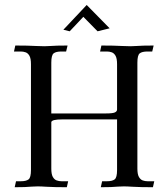

<svg xmlns="http://www.w3.org/2000/svg" viewBox="-20 -764 686 784"><path d="M604.5 0.5Q552.2 0.5 519.5 -1.5Q500.5 -2.9 485.4 -2.9Q474.6 -2.9 461.4 -2Q438 0.5 391.6 0.5L397 -23.9H416.5Q438.5 -23.9 448.2 -31.5Q458 -39.1 458 -69.8V-276.4H233.4Q191.9 -276.4 189.5 -265.6V-75.7Q189.5 -52.7 195.6 -41.7Q201.7 -30.8 211.4 -27.3Q221.2 -23.9 231 -23.9H258.3L252.9 0.5Q200.7 0.5 168 -1.5Q149.4 -2.9 133.8 -2.9Q123 -2.9 109.9 -2Q86.4 0.5 40 0.5L45.4 -23.9H64.9Q86.9 -23.9 96.7 -31.5Q106.4 -39.1 106.4 -69.8V-502Q106.4 -525.4 100.1 -536.4Q93.8 -547.4 84.2 -550.5Q74.7 -553.7 64.9 -553.7H37.1L42.5 -578.1Q94.7 -578.1 127.4 -576.2Q146.5 -575.2 161.6 -575.2Q172.9 -575.2 185.5 -576.2Q209 -578.1 255.9 -578.1Q250.5 -553.7 250 -553.7H231Q208.5 -553.7 199 -546.1Q189.5 -538.6 189.5 -508.3V-300.8H413.1Q439.9 -300.8 449 -304.9Q458 -309.1 458 -316.9V-502Q458 -525.4 451.7 -536.4Q445.3 -547.4 435.8 -550.5Q426.3 -553.7 416.5 -553.7H388.7L394 -578.1Q446.3 -578.1 479 -576.2Q498 -575.2 513.2 -575.2Q524.4 -575.2 537.1 -576.2Q560.5 -578.1 607.4 -578.1Q602.1 -553.7 601.6 -553.7H582.5Q560.1 -553.7 550.5 -546.1Q541 -538.6 541 -508.3V-75.7Q541 -52.7 547.1 -41.7Q553.2 -30.8 562.7 -27.3Q572.3 -23.9 582.5 -23.9H609.9ZM378.4 -636.2 320.3 -695.3 264.6 -636.2 238.8 -642.6 334 -743.7 427.7 -648.4Z"/></svg>

Font: Quaaykop
Style: Regular
Weight: 400
Designer: Tup Wanders
Foundry: Free font, DO NOT SELL
Version: Version 1.00;July 31, 2023;FontCreator 11.5.0.2430 64-bit